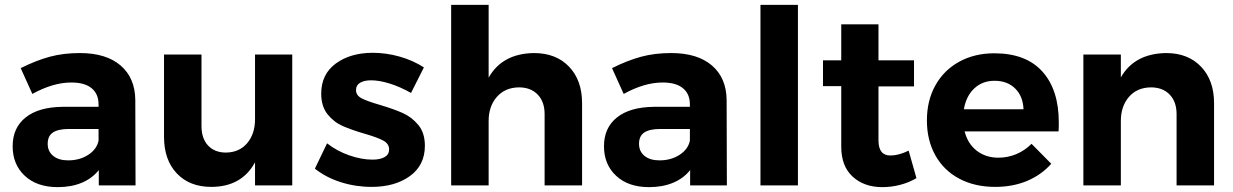

<svg xmlns="http://www.w3.org/2000/svg" viewBox="-20 -762 5068 789"><path d="M386 0V-63Q359 -29 316 -11Q273 7 217 7Q132 7 82 -39.5Q32 -86 32 -161Q32 -237 85.5 -279.5Q139 -322 237 -323H385V-333Q385 -376 356.5 -399.5Q328 -423 273 -423Q198 -423 113 -376L65 -482Q129 -514 185 -529Q241 -544 308 -544Q416 -544 475.5 -493Q535 -442 536 -351L537 0ZM385 -184V-232H264Q219 -232 197.5 -217.5Q176 -203 176 -171Q176 -140 198.5 -121.5Q221 -103 260 -103Q308 -103 343 -126Q378 -149 385 -184Z M1181 -538V0H1028V-95Q973 6 848 6Q759 6 706.5 -49.5Q654 -105 654 -200V-538H808V-244Q808 -193 835 -164Q862 -135 909 -135Q964 -136 996 -174Q1028 -212 1028 -272V-538Z M1505 -432Q1477 -432 1460 -422Q1443 -412 1443 -392Q1443 -370 1466 -358Q1489 -346 1541 -331Q1598 -314 1635 -297.5Q1672 -281 1699 -248.5Q1726 -216 1726 -163Q1726 -83 1664.5 -38.5Q1603 6 1507 6Q1441 6 1380 -13.5Q1319 -33 1274 -69L1324 -173Q1365 -141 1415.5 -123.5Q1466 -106 1511 -106Q1542 -106 1560.5 -116.5Q1579 -127 1579 -148Q1579 -171 1555.5 -184Q1532 -197 1480 -212Q1425 -228 1388.5 -244Q1352 -260 1326 -292.5Q1300 -325 1300 -377Q1300 -457 1360 -501Q1420 -545 1512 -545Q1567 -545 1622 -529.5Q1677 -514 1722 -485L1669 -380Q1625 -405 1582 -418.5Q1539 -432 1505 -432Z M2372 -338V0H2218V-293Q2218 -344 2189.5 -373.5Q2161 -403 2112 -403Q2055 -402 2021.5 -363.5Q1988 -325 1988 -265V0H1834V-742H1988V-443Q2044 -542 2174 -544Q2265 -544 2318.5 -488Q2372 -432 2372 -338Z M2816 0V-63Q2789 -29 2746 -11Q2703 7 2647 7Q2562 7 2512 -39.5Q2462 -86 2462 -161Q2462 -237 2515.5 -279.5Q2569 -322 2667 -323H2815V-333Q2815 -376 2786.5 -399.5Q2758 -423 2703 -423Q2628 -423 2543 -376L2495 -482Q2559 -514 2615 -529Q2671 -544 2738 -544Q2846 -544 2905.5 -493Q2965 -442 2966 -351L2967 0ZM2815 -184V-232H2694Q2649 -232 2627.5 -217.5Q2606 -203 2606 -171Q2606 -140 2628.5 -121.5Q2651 -103 2690 -103Q2738 -103 2773 -126Q2808 -149 2815 -184Z M3105 -742H3259V0H3105Z M3746 -30Q3716 -12 3679.5 -2.5Q3643 7 3606 7Q3531 7 3484 -36Q3437 -79 3437 -159V-408H3362V-514H3437V-662H3590V-514H3736V-407H3590V-185Q3590 -123 3639 -123Q3673 -123 3714 -143Z M4331 -259Q4331 -235 4330 -222H3944Q3957 -171 3994 -142.5Q4031 -114 4083 -114Q4121 -114 4156 -128.5Q4191 -143 4219 -171L4300 -89Q4259 -43 4200.5 -18.5Q4142 6 4070 6Q3985 6 3921.5 -28Q3858 -62 3823.5 -124Q3789 -186 3789 -267Q3789 -349 3824 -411.5Q3859 -474 3922 -508.5Q3985 -543 4066 -543Q4196 -543 4263.5 -468Q4331 -393 4331 -259ZM4186 -313Q4184 -366 4152 -398Q4120 -430 4067 -430Q4017 -430 3983.5 -398.5Q3950 -367 3941 -313Z M4969 -338V0H4815V-293Q4815 -344 4786.5 -373.5Q4758 -403 4709 -403Q4652 -402 4619 -363.5Q4586 -325 4586 -265V0H4432V-538H4586V-444Q4642 -542 4772 -544Q4862 -544 4915.5 -488Q4969 -432 4969 -338Z"/></svg>

Font: Montserrat arm2 SemiBold
Style: Regular
Weight: 600
Designer: Julieta Ulanovsky
Foundry: Julieta Ulanovsky
Version: Version 6.000